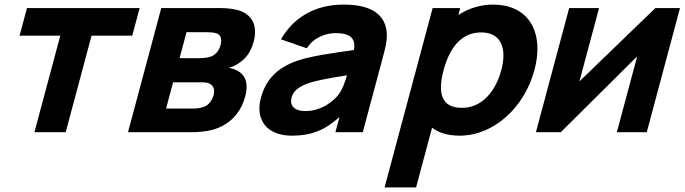

<svg xmlns="http://www.w3.org/2000/svg" viewBox="-20 -575 2977 835"><path d="M129.7 0H265.7L378.2 -420H555.2L587.3 -540H97.3L65.2 -420H242.2Z M536.7 0H806.7C841.7 0 876.5 -3 902.3 -10C977.7 -30 1026.9 -83 1046.2 -155C1050.6 -171.3 1052.5 -185.6 1052.5 -197.9C1052.5 -236.2 1033.7 -256.9 1009.7 -269C1000.1 -274 987.1 -278 974.7 -280C987.5 -283 1001.1 -289 1015.5 -298C1045.6 -317 1070.1 -345 1083 -393C1087.3 -409.1 1089.2 -423.5 1089.2 -436.5C1089.2 -488.9 1057.5 -517 1021.4 -529C1003 -535 974.3 -540 934.3 -540H681.3ZM760.9 -322 791.2 -435H874.2C880.2 -435 908.2 -435 921.9 -430C936.1 -425 942 -413 942 -398.3C942 -392.2 941 -385.7 939.2 -379C933.3 -357 919.2 -338 900.1 -330C885.5 -324 864.9 -322 843.9 -322ZM702.3 -103 732.8 -217H854.8C863.8 -217 880.8 -217 892.2 -211C902.4 -205.6 911.2 -195.4 911.2 -178C911.2 -173 910.5 -167.3 908.8 -161C903.4 -141 889.5 -119 868.4 -111C855.1 -106 838.3 -103 824.3 -103Z M1658.1 -457C1639.4 -529 1568.4 -555 1473.4 -555C1343.4 -555 1252.8 -493 1201.9 -404L1314.5 -365C1344.6 -414 1400.1 -431 1440.1 -431C1496.1 -431 1521 -413.4 1521 -375.2C1521 -369.8 1520.5 -363.8 1519.4 -357.5C1413.9 -342.5 1333.3 -331 1276.3 -312C1180.7 -280 1134.7 -224 1114.6 -149C1110.3 -133.2 1108.2 -117.9 1108.2 -103.3C1108.2 -35.3 1155 15 1250.6 15C1333.6 15 1393.1 -9 1456.3 -66L1438.7 0H1557.7L1646.1 -330C1655.3 -364.3 1662.5 -393.2 1662.5 -421.2C1662.5 -433.2 1661.2 -445 1658.1 -457ZM1452.6 -164C1435.4 -141 1383.3 -92 1308.3 -92C1268.5 -92 1245.8 -107.8 1245.8 -135.1C1245.8 -140 1246.6 -145.3 1248.1 -151C1255.3 -178 1276.4 -197 1320.7 -213C1354.8 -224.5 1393.8 -232 1489 -247.5C1481.5 -221.5 1470.4 -187.5 1452.6 -164Z M2124.5 -555C2068.5 -555 2017.6 -538.5 1973.5 -510L1981.5 -540H1861.5L1652.5 240H1789.5L1859 -19.5C1888.1 2.5 1927.8 15 1978.8 15C2127.8 15 2260.7 -108 2304.1 -270C2313 -303 2317.3 -334.3 2317.3 -363.1C2317.3 -478.3 2248.5 -555 2124.5 -555ZM1989.2 -106C1924 -106 1897.6 -139.9 1897.6 -195.3C1897.6 -217.1 1901.7 -242.3 1909.1 -270C1935.4 -368 1987.1 -434 2072.1 -434C2140.4 -434 2169.4 -392.3 2169.4 -333.5C2169.4 -313.9 2166.2 -292.4 2160.1 -270C2135.8 -179 2077.2 -106 1989.2 -106Z M2937.3 -540H2830.3L2499.9 -221L2585.3 -540H2455.3L2310.7 0H2418.7L2751.1 -330L2662.7 0H2792.7Z"/></svg>

Font: Manrope
Style: ExtraBoldItalic
Weight: 800
Italic angle: -15°
Designer: Mikhail Sharanda
Foundry: Mikhail Sharanda
Version: Version 4.502;hotconv 1.0.109;makeotfexe 2.5.65596